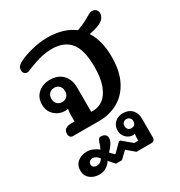

<svg xmlns="http://www.w3.org/2000/svg" viewBox="-192 -698 1030 1097"><g transform="rotate(-30 323.0 -149.5)"><path d="M100 -28Q100 -68 151 -68H173V-112Q173 -130 177 -150Q169 -147 159 -147Q119 -147 89.5 -173.5Q60 -200 60 -245Q60 -290 91 -317.5Q122 -345 169 -345Q223 -345 253 -312.5Q283 -280 283 -229V-68H298Q332 -68 361.5 -89.5Q391 -111 409.5 -158.5Q428 -206 428 -281Q428 -396 387 -444Q346 -492 269 -492Q231 -492 195 -483.5Q159 -475 114 -457Q110 -455 98 -450Q86 -445 79 -445Q71 -445 62.5 -452Q54 -459 54 -475Q54 -490 62.5 -499.5Q71 -509 87 -517Q123 -535 175.5 -548Q228 -561 277 -561Q383 -561 451 -510Q498 -526 542 -553Q550 -558 558 -561.5Q566 -565 573 -565Q590 -565 599.5 -555.5Q609 -546 609 -531Q609 -495 563 -475Q536 -464 498 -457Q542 -390 542 -281Q542 -187 509 -124Q476 -61 420.5 -30.5Q365 0 298 0H123Q114 0 107 -7Q100 -14 100 -28ZM213 -246Q213 -268 200.5 -280.5Q188 -293 168 -293Q149 -293 136 -280.5Q123 -268 123 -246Q123 -224 136 -211.5Q149 -199 168 -199Q188 -199 200.5 -211.5Q213 -224 213 -246ZM61 192Q61 156 86 136Q111 116 148 116Q168 116 188 125Q208 134 221 145Q231 125 236 106Q240 94 245 87.5Q250 81 260 81Q276 81 286.5 89Q297 97 297 111Q297 125 290 139Q279 160 255 184L278 209H284L336 157H345L407 209H434V187Q434 176 437 164Q433 167 424 167Q398 167 379 147.5Q360 128 360 100Q360 68 381.5 48.5Q403 29 435 29Q472 29 493.5 51.5Q515 74 515 109V233Q515 259 490 259H393L342 216L297 259H257L224 221Q213 240 192.5 253Q172 266 146 266Q110 266 85.5 246Q61 226 61 192ZM465 97Q465 84 456.5 76Q448 68 435 68Q424 68 415.5 76Q407 84 407 97Q407 112 415 120Q423 128 435 128Q449 128 457 120.5Q465 113 465 97ZM198 190Q191 180 180 172.5Q169 165 157 165Q145 165 137 172Q129 179 129 190Q129 202 137 208.5Q145 215 157 215Q183 215 198 190Z"/></g></svg>

Font: Maitree SemiBold
Style: Regular
Weight: 600
Designer: CadsonDemak Team
Foundry: CadsonDemak
Version: Version 1.001